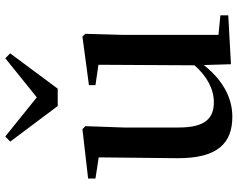

<svg xmlns="http://www.w3.org/2000/svg" viewBox="-104 -756 876 707"><g transform="rotate(-90 333.5 -402.0)"><path d="M451 11 631 1V-28L559 -35V-385L563 -525L553 -536L374 -512V-488L449 -477L447 -123C408 -79 361 -52 311 -52C252 -52 218 -84 218 -181V-385L223 -525L212 -536L30 -515V-488L108 -476L105 -187C104 -37 161 16 258 16C335 16 399 -27 448 -89ZM185 -820 166 -802 297 -627H361L491 -802L473 -820L329 -704Z"/></g></svg>

Font: Noto Serif SC SemiBold
Style: Regular
Weight: 600
Designer: Ryoko NISHIZUKA 西塚涼子 (kana & ideographs); Frank Grießhammer (Latin, Greek & Cyrillic); Wenlong ZHANG 张文龙 (bopomofo); San
Foundry: Adobe
Version: Version 2.001;hotconv 1.1.0;makeotfexe 2.6.0